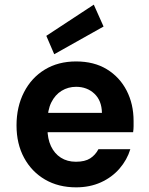

<svg xmlns="http://www.w3.org/2000/svg" viewBox="-20 -793 641 825"><path d="M307 12Q231 12 173.5 -21.5Q116 -55 83.5 -115Q51 -175 51 -254Q51 -334 83 -396.5Q115 -459 172.5 -494Q230 -529 307 -529Q384 -529 439 -495.5Q494 -462 524 -404Q554 -346 554 -273Q554 -263 554 -251Q554 -239 552 -225H148V-308H418Q417 -361 385.5 -390.5Q354 -420 307 -420Q273 -420 245 -403Q217 -386 200.5 -353Q184 -320 184 -269V-240Q184 -197 199 -165Q214 -133 241.5 -115.5Q269 -98 306 -98Q345 -98 367.5 -112.5Q390 -127 403 -152H540Q526 -106 493.5 -68.5Q461 -31 413.5 -9.5Q366 12 307 12ZM213 -560 179 -639 383 -773 425 -679Z"/></svg>

Font: DM Sans 11pt
Style: Bold
Weight: 700
Version: Version 4.004;gftools[0.9.30]